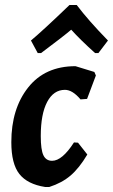

<svg xmlns="http://www.w3.org/2000/svg" viewBox="-20 -735 449 763"><path d="M130 -524 103 -574Q151 -614 256 -715H285Q331 -654 409 -574L371 -524H358Q300 -576 263 -617Q234 -592 143 -524ZM280 -472 355 -449 361 -435 326 -342 300 -340Q268 -378 238 -378Q193 -378 167.5 -330Q142 -282 142 -194Q142 -140 152.5 -118Q163 -96 187 -96Q227 -96 274 -169L290 -168L327 -121Q295 -67 260.5 -37.5Q226 -8 176 8H159Q89 -3 57 -43.5Q25 -84 25 -170Q25 -303 92 -387.5Q159 -472 280 -472Z"/></svg>

Font: Alegreya Sans
Style: Bold Italic
Weight: 700
Italic angle: -7°
Designer: Juan Pablo del Peral
Foundry: Huerta Tipografica
Version: Version 2.007